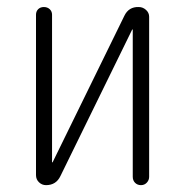

<svg xmlns="http://www.w3.org/2000/svg" viewBox="-20 -540 540 560"><path d="M114.3 0Q102.5 0 93.8 -8.3Q85 -16.6 85 -29.3V-497.1Q85 -506.8 91.3 -513.2Q97.7 -519.5 107.9 -519.5Q118.2 -519.5 125 -513.2Q131.8 -506.8 131.8 -497.1V-67.4Q131.8 -66.4 132.8 -66.4Q133.8 -66.4 133.8 -67.4L342.8 -494.1Q355.5 -520.5 384.8 -519.5Q396.5 -519.5 405.8 -511.2Q415 -502.9 415 -491.2V-24.4Q415 -14.6 408.2 -7.3Q401.4 0 391.1 0Q380.9 0 374 -6.8Q367.2 -13.7 367.2 -24.4V-453.1Q367.2 -454.1 366.2 -454.1Q365.2 -454.1 365.2 -453.1L156.2 -26.4Q143.6 0 114.3 0Z"/></svg>

Font: Rounded Mgen+ 1mn light
Style: Regular
Weight: 200
Designer: [Source Han Sans]
Ryoko NISHIZUKA  (kana & ideographs); Paul D. Hunt (Latin, Greek & Cyrillic); Wenlong ZHANG  (bopomofo
Version: Version 1.059.20150602